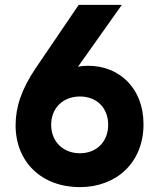

<svg xmlns="http://www.w3.org/2000/svg" viewBox="-20 -760 643 788"><path d="M308 8C457 8 569 -92 569 -250C569 -399 469 -490 342 -490C328 -490 314 -489 300 -486L480 -740H303L127 -481C68 -394 44 -320 44 -246C44 -95 151 8 308 8ZM190 -248C190 -317 239 -364 308 -364C377 -364 424 -317 424 -248C424 -179 377 -131 308 -131C239 -131 190 -179 190 -248Z"/></svg>

Font: Malmofest
Style: Bold
Weight: 700
Designer: Jonny Pinhorn (Poppins), Kolossal
Version: Version 1.004;Glyphs 3.1.2 (3151)